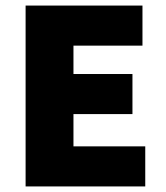

<svg xmlns="http://www.w3.org/2000/svg" viewBox="-20 -670 596 690"><path d="M72 0H502V-144H244V-260H456V-404H244V-506H492V-650H72Z"/></svg>

Font: Source Sans Pro Black
Style: Regular
Weight: 900
Designer: Paul D. Hunt
Foundry: Adobe Systems Incorporated
Version: Version 3.006;hotconv 1.0.111;makeotfexe 2.5.65597